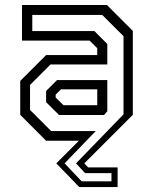

<svg xmlns="http://www.w3.org/2000/svg" viewBox="-20 -560 610 764"><path d="M295.5 184.5 204 90 294 0H163.5L60.5 -103V-238L163.5 -341H367V-368L336.5 -398.5H67.5V-540H405.5L508.5 -437V-103L315.5 90L330.5 106H448V184.5ZM305 161.5H423.5V129H318.5L282.5 90L471.5 -105V-416L387 -500.5H108.5V-436.5H355.5L407 -385V-303.5H181L99.5 -222V-122.5L183.5 -38.5H361L237 90ZM232.5 -141.5H367V-204.5H222.5L201.5 -183.5V-172ZM215 -102.5 163.5 -153.5V-198L207 -241.5H407V-117.5L394 -102.5Z"/></svg>

Font: Tourney
Style: Regular
Weight: 400
Designer: Tyler Finck
Foundry: Etcetera Type Co
Version: Version 1.015